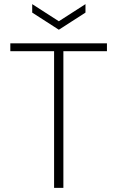

<svg xmlns="http://www.w3.org/2000/svg" viewBox="-20 -910 569 930"><path d="M242 0V-662H30V-700H498V-662H287V0ZM265 -766 136 -849V-890L265 -807L394 -890V-849Z"/></svg>

Font: DM Sans 10pt ExtraLight
Style: Regular
Weight: 250
Version: Version 4.004;gftools[0.9.30]